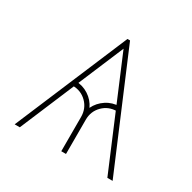

<svg xmlns="http://www.w3.org/2000/svg" viewBox="-125 -663 791 789"><g transform="rotate(30 270.5 -268.0)"><path d="M478 0 264.6 -506.3 266.6 -535.6H276.4L502.9 0ZM259.3 0V-162.6Q259.3 -202.6 232.2 -229.7Q205.1 -256.8 165 -256.8V-279.3Q199.7 -279.3 228.3 -260.7Q256.8 -242.2 270.5 -212.4Q284.7 -242.2 313 -260.7Q341.3 -279.3 376 -279.3V-256.8Q335.9 -256.8 308.8 -229.7Q281.7 -202.6 281.7 -162.6V0ZM38.1 0 264.2 -535.6H274.4L275.9 -506.3L62.5 0Z"/></g></svg>

Font: Inter 20pt Thin
Style: Regular
Weight: 250
Version: Version 4.001;git-66647c0bb